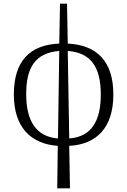

<svg xmlns="http://www.w3.org/2000/svg" viewBox="-20 -780 688 1040"><path d="M290 240H359L355 10C503 2 594 -88 594 -268C594 -448 505 -536 347 -544L343 -760H305L301 -544C139 -537 55 -447 55 -268C55 -90 148 0 293 10ZM526 -268C526 -127 477 -39 355 -30L347 -504C471 -495 526 -418 526 -268ZM122 -268C121 -415 172 -494 301 -504L294 -30C177 -39 122 -124 122 -268Z"/></svg>

Font: Noto Serif Light
Style: Regular
Weight: 300
Designer: Monotype Design Team
Foundry: Monotype Imaging Inc.
Version: Version 2.013